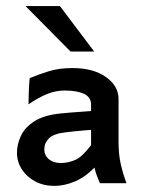

<svg xmlns="http://www.w3.org/2000/svg" viewBox="-20 -606 471 635"><path d="M159.7 8.8Q124 8.8 95.9 -6.3Q67.9 -21.5 52 -46.4Q36.1 -71.3 36.1 -100.6Q36.1 -128.4 49.1 -156.5Q62 -184.6 94 -205.1Q126 -225.6 182.6 -231Q194.8 -232.4 215.3 -233.9Q235.8 -235.4 254.6 -236.8Q273.4 -238.3 281.2 -238.8V-259.8Q281.2 -284.7 257.8 -295.7Q234.4 -306.6 193.4 -306.6Q164.1 -306.6 135.3 -294.9Q106.4 -283.2 74.2 -260.7Q74.2 -272.9 75.2 -300.8Q76.2 -328.6 78.1 -347.7Q107.9 -359.9 141.4 -370.4Q174.8 -380.9 219.7 -380.9Q288.6 -380.9 330.3 -351.3Q372.1 -321.8 372.1 -278.3V-135.3Q372.1 -95.7 379.4 -63.2Q386.7 -30.8 398.4 0H310.5Q307.1 -8.3 301.5 -22Q295.9 -35.6 292.5 -51.8Q260.7 -19.5 226.6 -5.4Q192.4 8.8 159.7 8.8ZM181.2 -66.9Q205.6 -66.9 229 -77.1Q252.4 -87.4 281.2 -126V-176.3Q272.9 -175.8 257.3 -174.6Q241.7 -173.3 225.1 -171.6Q208.5 -169.9 198.2 -168.5Q157.2 -164.1 141.8 -148.4Q126.5 -132.8 126.5 -112.3Q126.5 -92.3 141.4 -79.6Q156.2 -66.9 181.2 -66.9ZM213.4 -435.5 64.5 -585.9H178.2L291.5 -435.5Z"/></svg>

Font: Harmattan SemiBold
Style: Regular
Weight: 600
Designer: George W. Nuss III and SIL International
Foundry: SIL International
Version: Version 4.000